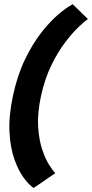

<svg xmlns="http://www.w3.org/2000/svg" viewBox="-20 -790 440 918"><path d="M176.3 -332Q158.3 -249 162.3 -185Q166.3 -121 181.8 -75Q197.3 -29 215.3 -1Q233.3 27 244.3 38L141 108.7Q119 94.7 93.5 60.3Q68 26 48.7 -28.7Q29.3 -83.3 25.3 -159.2Q21.3 -235 42 -332Q62.7 -429 98.7 -504.2Q134.7 -579.3 177.2 -633.7Q219.7 -688 259.7 -721.8Q299.7 -755.7 327.7 -769.7L400.3 -699Q385.3 -689 355.3 -660.5Q325.3 -632 290.8 -586.5Q256.3 -541 225.3 -477.5Q194.3 -414 176.3 -332Z"/></svg>

Font: Epunda Sans Light
Style: Italic
Weight: 300
Italic angle: -12.0243°
Designer: Simon Atzbach
Foundry: typofactur
Version: Version 2.204